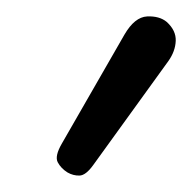

<svg xmlns="http://www.w3.org/2000/svg" viewBox="-20 -826 236 236"><path d="M63 -614Q55 -619 51 -626.5Q47 -634 56 -649.5L133 -783.5Q145.5 -805 160.8 -805.8Q176 -806.5 185 -799Q196.5 -788.5 196 -775.8Q195.5 -763 187 -751L94.5 -623Q85.5 -610.5 77.8 -610.2Q70 -610 63 -614Z"/></svg>

Font: Edu VIC WA NT Hand
Style: Regular
Weight: 400
Designer: Tina and Corey Anderson, Eben Sorkin, Mirko Velimirovic
Foundry: Google for Education
Version: Version 1.000